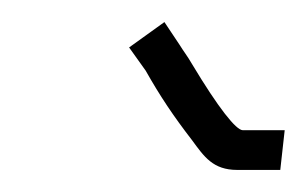

<svg xmlns="http://www.w3.org/2000/svg" viewBox="-20 -722 278 174"><path d="M238 -604H200C194 -604 178 -624 154 -664C150 -671 146 -676 143 -681L129 -702L97 -679L112 -658C125 -635 137 -617 154 -595C165 -580 173 -568 195 -568H234Z"/></svg>

Font: Reckless Catfish
Style: It
Weight: 400
Foundry: Cannot Into Space Fonts
Version: Version 0.2894